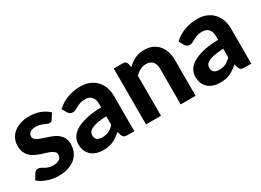

<svg xmlns="http://www.w3.org/2000/svg" viewBox="-25 -1026 2083 1534"><g transform="rotate(-30 1017.0 -259.0)"><path d="M377.5 -409.5Q372 -401 366.2 -397.2Q360.5 -393.5 350.5 -393.5Q340.5 -393.5 330 -398.5Q319.5 -403.5 306.5 -409.2Q293.5 -415 276.8 -420Q260 -425 238 -425Q204.5 -425 186 -411.2Q167.5 -397.5 167.5 -375Q167.5 -359.5 178 -349Q188.5 -338.5 205.8 -330.8Q223 -323 245 -316.2Q267 -309.5 290.2 -301.5Q313.5 -293.5 335.5 -283Q357.5 -272.5 374.8 -256.8Q392 -241 402.5 -218.8Q413 -196.5 413 -165Q413 -127.5 399.2 -95.8Q385.5 -64 359 -41Q332.5 -18 293 -5Q253.5 8 202 8Q175.5 8 149.5 3.2Q123.5 -1.5 100 -10.2Q76.5 -19 56 -30.5Q35.5 -42 20.5 -55.5L52.5 -107Q58 -116 66.2 -121Q74.5 -126 87.5 -126Q100 -126 110.5 -119.8Q121 -113.5 134 -106.2Q147 -99 164.8 -92.8Q182.5 -86.5 209 -86.5Q229 -86.5 243.5 -91Q258 -95.5 267 -103.2Q276 -111 280.2 -120.8Q284.5 -130.5 284.5 -141Q284.5 -158 273.8 -168.8Q263 -179.5 245.8 -187.5Q228.5 -195.5 206 -202Q183.5 -208.5 160.2 -216.5Q137 -224.5 114.8 -235.5Q92.5 -246.5 75.2 -263.2Q58 -280 47.2 -304.5Q36.5 -329 36.5 -364Q36.5 -396 49 -424.8Q61.5 -453.5 86.5 -475.5Q111.5 -497.5 148.8 -510.5Q186 -523.5 235 -523.5Q290 -523.5 335 -505.5Q380 -487.5 409 -458.5Z M769 -215.5Q718.5 -213 685 -206.8Q651.5 -200.5 631.8 -190.5Q612 -180.5 603.8 -167.8Q595.5 -155 595.5 -140Q595.5 -110 612.2 -97.5Q629 -85 659 -85Q693.5 -85 718.8 -97.2Q744 -109.5 769 -135.5ZM488 -444Q533.5 -485 588.5 -505.2Q643.5 -525.5 707.5 -525.5Q753.5 -525.5 789.8 -510.5Q826 -495.5 851.2 -468.8Q876.5 -442 890 -405Q903.5 -368 903.5 -324V0H840.5Q821 0 810.8 -5.5Q800.5 -11 794 -28.5L783 -61.5Q763.5 -44.5 745.2 -31.5Q727 -18.5 707.5 -9.8Q688 -1 665.8 3.5Q643.5 8 616 8Q582 8 554 -1Q526 -10 505.8 -27.8Q485.5 -45.5 474.5 -72Q463.5 -98.5 463.5 -133Q463.5 -161.5 478 -190Q492.5 -218.5 527.8 -241.8Q563 -265 621.8 -280.2Q680.5 -295.5 769 -297.5V-324Q769 -372.5 748.5 -395.2Q728 -418 689.5 -418Q661 -418 642 -411.2Q623 -404.5 608.8 -396.8Q594.5 -389 582 -382.2Q569.5 -375.5 553 -375.5Q538.5 -375.5 528.8 -382.8Q519 -390 512.5 -400Z M1139.5 -455.5Q1155 -470.5 1171.8 -483Q1188.5 -495.5 1207.2 -504.5Q1226 -513.5 1247.8 -518.5Q1269.5 -523.5 1295 -523.5Q1337 -523.5 1369.5 -509Q1402 -494.5 1424.2 -468.5Q1446.5 -442.5 1457.8 -406.5Q1469 -370.5 1469 -327.5V0H1331.5V-327.5Q1331.5 -370.5 1311.5 -394.2Q1291.5 -418 1252.5 -418Q1223.5 -418 1198 -405.5Q1172.5 -393 1149.5 -370.5V0H1011.5V-515.5H1096.5Q1122.5 -515.5 1131 -491.5Z M1848 -215.5Q1797.5 -213 1764 -206.8Q1730.5 -200.5 1710.8 -190.5Q1691 -180.5 1682.8 -167.8Q1674.5 -155 1674.5 -140Q1674.5 -110 1691.2 -97.5Q1708 -85 1738 -85Q1772.5 -85 1797.8 -97.2Q1823 -109.5 1848 -135.5ZM1567 -444Q1612.5 -485 1667.5 -505.2Q1722.5 -525.5 1786.5 -525.5Q1832.5 -525.5 1868.8 -510.5Q1905 -495.5 1930.2 -468.8Q1955.5 -442 1969 -405Q1982.5 -368 1982.5 -324V0H1919.5Q1900 0 1889.8 -5.5Q1879.5 -11 1873 -28.5L1862 -61.5Q1842.5 -44.5 1824.2 -31.5Q1806 -18.5 1786.5 -9.8Q1767 -1 1744.8 3.5Q1722.5 8 1695 8Q1661 8 1633 -1Q1605 -10 1584.8 -27.8Q1564.5 -45.5 1553.5 -72Q1542.5 -98.5 1542.5 -133Q1542.5 -161.5 1557 -190Q1571.5 -218.5 1606.8 -241.8Q1642 -265 1700.8 -280.2Q1759.5 -295.5 1848 -297.5V-324Q1848 -372.5 1827.5 -395.2Q1807 -418 1768.5 -418Q1740 -418 1721 -411.2Q1702 -404.5 1687.8 -396.8Q1673.5 -389 1661 -382.2Q1648.5 -375.5 1632 -375.5Q1617.5 -375.5 1607.8 -382.8Q1598 -390 1591.5 -400Z"/></g></svg>

Font: LatoLatin Heavy
Style: Regular
Weight: 800
Designer: Lukasz Dziedzic with Adam Twardoch and Botio Nikoltchev
Foundry: tyPoland Lukasz Dziedzic
Version: Version 2.015; 2015-08-06; http://www.latofonts.com/